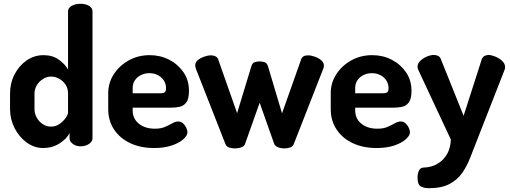

<svg xmlns="http://www.w3.org/2000/svg" viewBox="-20 -772 2692 1013"><path d="M208 9Q161 9 121 -20Q81 -49 57 -96Q33 -143 33 -196V-278Q33 -334 57 -380Q81 -426 121 -453.5Q161 -481 210 -481Q257 -481 290 -457.5Q323 -434 339 -405V-712Q339 -730 358 -741Q377 -752 405 -752Q432 -752 450 -741Q468 -730 468 -712V-41Q468 -26 450 -13Q432 0 405 0Q381 0 364 -13Q347 -26 347 -41V-70Q332 -39 293.5 -15Q255 9 208 9ZM249 -104Q275 -104 295 -118.5Q315 -133 327 -150.5Q339 -168 339 -178V-278Q339 -306 325.5 -326Q312 -346 291.5 -357Q271 -368 250 -368Q226 -368 205.5 -354.5Q185 -341 173.5 -321Q162 -301 162 -278V-196Q162 -173 173.5 -152Q185 -131 205 -117.5Q225 -104 249 -104Z M793 9Q722 9 667.5 -16.5Q613 -42 582 -88.5Q551 -135 551 -196V-281Q551 -335 580.5 -380.5Q610 -426 659.5 -453.5Q709 -481 770 -481Q826 -481 872.5 -457Q919 -433 948 -391Q977 -349 977 -293Q977 -250 963 -231.5Q949 -213 927.5 -208.5Q906 -204 883 -204H680V-189Q680 -146 712.5 -119.5Q745 -93 797 -93Q830 -93 852 -103Q874 -113 890 -122Q906 -131 920 -131Q935 -131 946 -121Q957 -111 963 -97.5Q969 -84 969 -74Q969 -57 947.5 -37.5Q926 -18 886.5 -4.5Q847 9 793 9ZM680 -280H826Q843 -280 849.5 -285.5Q856 -291 856 -307Q856 -330 844 -348Q832 -366 812 -376Q792 -386 768 -386Q745 -386 725 -376.5Q705 -367 692.5 -349.5Q680 -332 680 -308Z M1219 11Q1202 11 1188 6Q1174 1 1169 -13L1014 -408Q1012 -415 1011 -419.5Q1010 -424 1010 -427Q1010 -443 1023.5 -454.5Q1037 -466 1057 -473Q1077 -480 1093 -480Q1106 -480 1116.5 -475Q1127 -470 1131 -459L1231 -175L1306 -422Q1311 -439 1323 -443.5Q1335 -448 1350 -448Q1365 -448 1377 -443.5Q1389 -439 1394 -422L1468 -174L1569 -459Q1576 -480 1605 -480Q1621 -480 1641 -473Q1661 -466 1675 -454Q1689 -442 1689 -426Q1689 -422 1688 -417Q1687 -412 1685 -408L1530 -12Q1525 1 1511 6Q1497 11 1480 11Q1462 11 1447 5Q1432 -1 1427 -12L1350 -230L1273 -13Q1270 -1 1254 5Q1238 11 1219 11Z M1967 9Q1896 9 1841.5 -16.5Q1787 -42 1756 -88.5Q1725 -135 1725 -196V-281Q1725 -335 1754.5 -380.5Q1784 -426 1833.5 -453.5Q1883 -481 1944 -481Q2000 -481 2046.5 -457Q2093 -433 2122 -391Q2151 -349 2151 -293Q2151 -250 2137 -231.5Q2123 -213 2101.5 -208.5Q2080 -204 2057 -204H1854V-189Q1854 -146 1886.5 -119.5Q1919 -93 1971 -93Q2004 -93 2026 -103Q2048 -113 2064 -122Q2080 -131 2094 -131Q2109 -131 2120 -121Q2131 -111 2137 -97.5Q2143 -84 2143 -74Q2143 -57 2121.5 -37.5Q2100 -18 2060.5 -4.5Q2021 9 1967 9ZM1854 -280H2000Q2017 -280 2023.5 -285.5Q2030 -291 2030 -307Q2030 -330 2018 -348Q2006 -366 1986 -376Q1966 -386 1942 -386Q1919 -386 1899 -376.5Q1879 -367 1866.5 -349.5Q1854 -332 1854 -308Z M2242 221Q2217 221 2200 211.5Q2183 202 2183 166Q2183 144 2190.5 128Q2198 112 2216 112Q2233 112 2255.5 106Q2278 100 2301 83.5Q2324 67 2340 38.5Q2356 10 2359 -35L2187 -403Q2183 -412 2183 -420Q2183 -437 2197.5 -451Q2212 -465 2232 -473.5Q2252 -482 2269 -482Q2281 -482 2291.5 -477Q2302 -472 2306 -460L2426 -161L2522 -460Q2527 -472 2537 -477Q2547 -482 2557 -482Q2572 -482 2593 -473.5Q2614 -465 2629.5 -450.5Q2645 -436 2645 -418Q2645 -409 2642 -403L2496 -30Q2478 15 2461 59.5Q2444 104 2418.5 140.5Q2393 177 2351 199Q2309 221 2242 221Z"/></svg>

Font: Dosis ExtraLight
Style: Bold
Weight: 700
Version: Version 3.001; ttfautohint (v1.8.2)